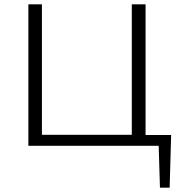

<svg xmlns="http://www.w3.org/2000/svg" viewBox="-20 -678 846 893"><path d="M769 195H724L718 0H112V-658H175V-51H593V-658H657V-50H776Z"/></svg>

Font: Isabella Sans
Style: Regular
Weight: 400
Designer: Original fonts by Christian Thalmann (Catharsis Fonts), Modifications by Cristiano Sobral
Version: Version 0.002;July 12, 2020;FontCreator 13.0.0.2655 64-bit; 